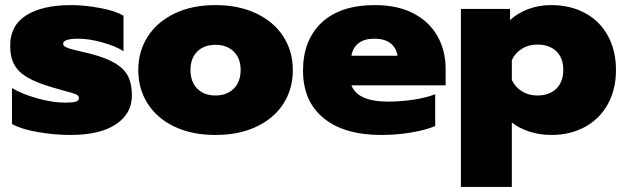

<svg xmlns="http://www.w3.org/2000/svg" viewBox="-20 -515 2459 754"><path d="M27 -28V-169Q68 -145 127.5 -128.5Q187 -112 235 -112Q264 -112 277 -115.5Q290 -119 290 -130Q290 -140 277.5 -145Q265 -150 231 -159L185 -172Q124 -190 88.5 -210.5Q53 -231 36.5 -260.5Q20 -290 20 -335Q20 -416 84 -455.5Q148 -495 259 -495Q312 -495 373.5 -483.5Q435 -472 465 -453V-314Q434 -334 382 -348.5Q330 -363 287 -363Q228 -363 228 -343Q228 -334 242.5 -328Q257 -322 293 -314L335 -304Q400 -287 435 -265Q470 -243 484 -213.5Q498 -184 498 -140Q498 -69 435.5 -27Q373 15 256 15Q196 15 130.5 4Q65 -7 27 -28Z M523 -240Q523 -313 560 -371Q597 -429 665.5 -462Q734 -495 826 -495Q918 -495 987 -462Q1056 -429 1093 -371Q1130 -313 1130 -240Q1130 -166 1093 -108Q1056 -50 987 -17.5Q918 15 826 15Q734 15 665.5 -17.5Q597 -50 560 -108Q523 -166 523 -240ZM925 -240Q925 -286 898 -312.5Q871 -339 826 -339Q781 -339 754.5 -312.5Q728 -286 728 -240Q728 -194 754.5 -167Q781 -140 826 -140Q871 -140 898 -167Q925 -194 925 -240Z M1170 -238Q1170 -357 1243 -426Q1316 -495 1453 -495Q1541 -495 1603.5 -462.5Q1666 -430 1698 -373Q1730 -316 1730 -245V-180H1360Q1384 -116 1505 -116Q1553 -116 1603.5 -123.5Q1654 -131 1689 -145V-20Q1651 -4 1594 5.5Q1537 15 1477 15Q1332 15 1251 -51Q1170 -117 1170 -238ZM1541 -296Q1536 -328 1513 -345.5Q1490 -363 1450 -363Q1410 -363 1387.5 -345Q1365 -327 1360 -296Z M1790 -480H1983V-436Q2013 -464 2055 -479.5Q2097 -495 2144 -495Q2220 -495 2278 -463.5Q2336 -432 2367.5 -374Q2399 -316 2399 -240Q2399 -165 2367.5 -107Q2336 -49 2278 -17Q2220 15 2144 15Q2099 15 2058 1.5Q2017 -12 1990 -34V219H1790ZM2192 -241Q2192 -288 2164.5 -314Q2137 -340 2090 -340Q2056 -340 2029.5 -323.5Q2003 -307 1990 -279V-201Q2003 -173 2029.5 -156.5Q2056 -140 2090 -140Q2137 -140 2164.5 -166.5Q2192 -193 2192 -241Z"/></svg>

Font: Prompt ExtraBold
Style: Regular
Weight: 800
Designer: Katatrad Team
Foundry: CadsonDemak
Version: Version 1.001